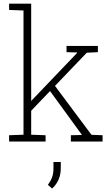

<svg xmlns="http://www.w3.org/2000/svg" viewBox="-20 -782 619 1061"><path d="M30.3 0V-34.7L109.9 -37.6V-724.1L30.3 -727.1V-761.7H152.3V-37.6L231.9 -34.7V0ZM371.6 0V-34.7L431.2 -36.1L431.6 -38.1L246.6 -292.5L272 -323.2L485.4 -37.1L546.9 -34.7V0ZM147.5 -165 132.3 -203.1 405.8 -489.3 405.3 -492.2 347.7 -493.7V-528.3H521V-493.7L459.5 -490.7ZM268.1 259.8 244.6 239.7Q260.7 217.3 268.1 196.8Q275.4 176.3 275.4 147.9V113.3H315.9V147Q315.9 182.1 303.7 210.2Q291.5 238.3 268.1 259.8Z"/></svg>

Font: Roboto Slab ExtraLight
Style: Regular
Weight: 250
Designer: Google
Version: Version 2.000; ttfautohint (v1.8.1.43-b0c9)